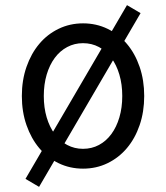

<svg xmlns="http://www.w3.org/2000/svg" viewBox="-20 -640 640 740"><path d="M300.1 10Q351.2 10 394.5 -11Q437.8 -32 469.2 -69.2Q500.6 -106.4 518.2 -157.8Q535.8 -209.1 535.8 -270Q535.8 -330.9 518.2 -382.2Q500.6 -433.6 469.2 -470.8Q437.8 -508 394.5 -529Q351.1 -550 300.2 -550Q249.2 -550 205.8 -528.9Q162.3 -507.9 131.2 -470.7Q100 -433.6 82.1 -382.2Q64.2 -330.9 64.2 -270Q64.2 -209.1 82.1 -157.8Q100 -106.4 131.1 -69.3Q162.3 -32.1 205.7 -11.1Q249.1 10 300.1 10ZM299.8 -66.4Q267 -66.4 239 -81.3Q211 -96.1 191 -123.2Q171 -150.2 159.9 -187.6Q148.8 -225 148.8 -270Q148.8 -315 159.9 -352.4Q171 -389.8 191 -416.8Q211 -443.9 239 -458.7Q267 -473.6 299.8 -473.6Q333.6 -473.6 361.4 -458.7Q389.2 -443.8 409.1 -416.8Q429.1 -389.8 440.1 -352.4Q451.2 -315 451.2 -270Q451.2 -225 440.1 -187.6Q429.1 -150.2 409.1 -123.2Q389.2 -96.2 361.4 -81.3Q333.6 -66.4 299.8 -66.4ZM78.2 49.4 130.6 80.2 521.8 -589.4 469.4 -620.2Z"/></svg>

Font: CommitMonoV143 ExtLt
Style: Regular
Weight: 200
Monospace: yes
Designer: Eigil Nikolajsen
Foundry: Eigil Nikolajsen
Version: Version 1.143